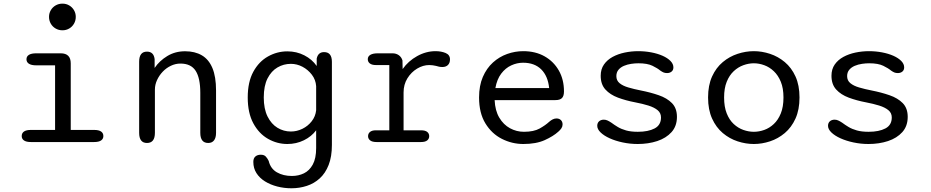

<svg xmlns="http://www.w3.org/2000/svg" viewBox="-20 -762 4992 1030"><path d="M146 -65H275.5V-411.5H174.5Q148.5 -411.5 135.2 -420Q122 -428.5 122 -444Q122 -459.5 135.2 -467.8Q148.5 -476 174.5 -476H305.5Q359.5 -476 359.5 -422V-65H484.5Q510 -65 522.2 -56.5Q534.5 -48 534.5 -32Q534.5 -17 522.2 -8.5Q510 0 484.5 0H146Q121 0 108.8 -8.5Q96.5 -17 96.5 -32Q96.5 -48 108.8 -56.5Q121 -65 146 -65ZM243 -671.5Q243 -691 252.5 -707.2Q262 -723.5 278.5 -733Q295 -742.5 315 -742.5Q335 -742.5 351.2 -733Q367.5 -723.5 377 -707.2Q386.5 -691 386.5 -671.5Q386.5 -651.5 377 -635Q367.5 -618.5 351.2 -609Q335 -599.5 315 -599.5Q295 -599.5 278.5 -609Q262 -618.5 252.5 -635Q243 -651.5 243 -671.5Z M1097 5Q1054.5 5 1054.5 -49.5V-264Q1054.5 -343.5 1029.5 -382.2Q1004.5 -421 948 -421Q921.5 -421 896.8 -409.2Q872 -397.5 853 -377.5Q834 -357.5 822.5 -332.5Q811 -307.5 811 -281.5V-49.5Q811 5 768.5 5Q726.5 5 726.5 -49.5V-431Q726.5 -485 768.5 -485Q804.5 -485 809.5 -445V-397.5Q835 -435.5 877.2 -461.2Q919.5 -487 973 -487Q1025.5 -487 1062.8 -465.2Q1100 -443.5 1119.5 -397Q1139 -350.5 1139 -276.5V-49.5Q1139 -23 1128.2 -9Q1117.5 5 1097 5Z M1543.5 248Q1504 248 1467.2 238.5Q1430.5 229 1401.5 211Q1372.5 193 1355.8 166.8Q1339 140.5 1339 106.5Q1339 87 1350 77.5Q1361 68 1379 68Q1397 68 1406.2 78.2Q1415.5 88.5 1421.5 101.5Q1431.5 143 1465.5 162.5Q1499.5 182 1546 182Q1581 182 1610.5 167.8Q1640 153.5 1658 120.5Q1676 87.5 1676 32.5V-63Q1651 -29.5 1610.2 -9.5Q1569.5 10.5 1521.5 10.5Q1466.5 10.5 1417.8 -17.2Q1369 -45 1339 -100.5Q1309 -156 1309 -239Q1309 -322.5 1339 -377.2Q1369 -432 1417.8 -459.2Q1466.5 -486.5 1521.5 -486.5Q1571 -486.5 1612.5 -465.2Q1654 -444 1679 -408V-448Q1686.5 -482.5 1718.5 -482.5Q1760.5 -482.5 1760.5 -430V15.5Q1760.5 78.5 1743 123Q1725.5 167.5 1695.2 195Q1665 222.5 1625.8 235.2Q1586.5 248 1543.5 248ZM1540.5 -56.5Q1572.5 -56.5 1602.2 -71Q1632 -85.5 1652.2 -111.5Q1672.5 -137.5 1676 -170.5V-300Q1673.5 -334.5 1653 -361.2Q1632.5 -388 1602.8 -403.8Q1573 -419.5 1540.5 -419.5Q1501.5 -419.5 1468.5 -400.2Q1435.5 -381 1415.2 -341.2Q1395 -301.5 1395 -239Q1395 -178 1415.2 -137.2Q1435.5 -96.5 1468.5 -76.5Q1501.5 -56.5 1540.5 -56.5Z M2145 -63H2238Q2261.5 -63 2272 -54.2Q2282.5 -45.5 2282.5 -31.5Q2282.5 -17.5 2271.8 -8.8Q2261 0 2238 0H2000.5Q1977 0 1965.8 -8.8Q1954.5 -17.5 1954.5 -31.5Q1954.5 -45.5 1965 -54.2Q1975.5 -63 1996.5 -63H2068.5V-413H1996.5Q1975.5 -413 1964.2 -421.5Q1953 -430 1953 -444.5Q1953 -459.5 1966.8 -467.8Q1980.5 -476 2007 -476H2085Q2105 -476 2119.2 -466Q2133.5 -456 2139 -438L2140 -391.5Q2170 -434.5 2217.8 -461Q2265.5 -487.5 2316.5 -487.5Q2346.5 -487.5 2370.2 -477.8Q2394 -468 2394 -443.5Q2394 -424 2383 -413.2Q2372 -402.5 2353.5 -402.5Q2343.5 -402.5 2335.5 -404.2Q2327.5 -406 2319 -408.5Q2310.5 -410.5 2301.2 -411.8Q2292 -413 2282.5 -413Q2249.5 -413 2217.8 -394Q2186 -375 2165.5 -341.8Q2145 -308.5 2145 -266Z M2787.5 10.5Q2727 10.5 2672.5 -17Q2618 -44.5 2584 -100Q2550 -155.5 2550 -239Q2550 -302.5 2570.2 -349.2Q2590.5 -396 2624.5 -426.8Q2658.5 -457.5 2700.8 -472.5Q2743 -487.5 2787 -487.5Q2852.5 -487.5 2901.5 -459.8Q2950.5 -432 2978 -383.5Q3005.5 -335 3005.5 -271.5Q3005.5 -247 2994.8 -236Q2984 -225 2959.5 -225H2633.5Q2636 -168.5 2658.5 -130.8Q2681 -93 2716 -74Q2751 -55 2790.5 -55Q2843.5 -55 2874.8 -72.5Q2906 -90 2926 -108.5Q2935 -116.5 2944.8 -121.5Q2954.5 -126.5 2965.5 -126.5Q2980 -126.5 2989 -117.8Q2998 -109 2998 -94.5Q2998 -83.5 2991.8 -74Q2985.5 -64.5 2975 -55.5Q2948 -31 2902 -10.2Q2856 10.5 2787.5 10.5ZM2637.5 -289.5H2926Q2919.5 -354 2883.5 -389.8Q2847.5 -425.5 2786 -425.5Q2753.5 -425.5 2722.5 -411.2Q2691.5 -397 2668.8 -367Q2646 -337 2637.5 -289.5Z M3401 10.5Q3360 10.5 3321 2.2Q3282 -6 3251 -20Q3220 -34 3202 -51.5Q3184 -69 3184 -87Q3184 -102.5 3193.8 -111.2Q3203.5 -120 3219.5 -120Q3229 -120 3238.2 -116Q3247.5 -112 3259.5 -104Q3275.5 -92 3294.2 -80.8Q3313 -69.5 3339 -62.2Q3365 -55 3401.5 -55Q3457.5 -55 3491.8 -73Q3526 -91 3526 -132Q3526 -156 3507.8 -171Q3489.5 -186 3458.2 -195.8Q3427 -205.5 3387.5 -213Q3337.5 -222.5 3295.2 -238.2Q3253 -254 3227.8 -281.8Q3202.5 -309.5 3202.5 -355.5Q3202.5 -391 3220 -416Q3237.5 -441 3266.5 -456.8Q3295.5 -472.5 3331.2 -480Q3367 -487.5 3403.5 -487.5Q3440 -487.5 3474 -481Q3508 -474.5 3534.5 -462.8Q3561 -451 3576.8 -435Q3592.5 -419 3592.5 -400.5Q3592.5 -386 3582.8 -378Q3573 -370 3558.5 -370Q3548 -370 3540 -373.2Q3532 -376.5 3522 -383.5Q3508 -395.5 3480.5 -409Q3453 -422.5 3404.5 -422.5Q3386.5 -422.5 3366 -419.5Q3345.5 -416.5 3327.2 -408.8Q3309 -401 3297.8 -387.5Q3286.5 -374 3286.5 -353.5Q3286.5 -330 3303.8 -315.8Q3321 -301.5 3350.8 -292.8Q3380.5 -284 3418.5 -276.5Q3469.5 -266.5 3513.8 -251.2Q3558 -236 3584.8 -208.8Q3611.5 -181.5 3611.5 -135Q3611.5 -85.5 3582.5 -53.2Q3553.5 -21 3505.8 -5.2Q3458 10.5 3401 10.5Z M4024 10.5Q3980.5 10.5 3937 -3.8Q3893.5 -18 3857.5 -48.2Q3821.5 -78.5 3800 -126Q3778.5 -173.5 3778.5 -239Q3778.5 -304.5 3800 -351.8Q3821.5 -399 3857.5 -429Q3893.5 -459 3937 -473.2Q3980.5 -487.5 4024 -487.5Q4067.5 -487.5 4110.8 -473.2Q4154 -459 4190 -429Q4226 -399 4247.5 -351.8Q4269 -304.5 4269 -239Q4269 -173.5 4247.5 -126Q4226 -78.5 4190 -48.2Q4154 -18 4110.8 -3.8Q4067.5 10.5 4024 10.5ZM4024 -55Q4052 -55 4080 -65Q4108 -75 4131.2 -96.8Q4154.5 -118.5 4168.8 -153.8Q4183 -189 4183 -239Q4183 -288.5 4168.8 -323.2Q4154.5 -358 4131.2 -380Q4108 -402 4080 -412.2Q4052 -422.5 4024 -422.5Q3996 -422.5 3967.8 -412.2Q3939.5 -402 3916 -380Q3892.5 -358 3878.5 -323.2Q3864.5 -288.5 3864.5 -239Q3864.5 -189 3878.5 -153.8Q3892.5 -118.5 3916 -96.8Q3939.5 -75 3967.8 -65Q3996 -55 4024 -55Z M4639 10.5Q4598 10.5 4559 2.2Q4520 -6 4489 -20Q4458 -34 4440 -51.5Q4422 -69 4422 -87Q4422 -102.5 4431.8 -111.2Q4441.5 -120 4457.5 -120Q4467 -120 4476.2 -116Q4485.5 -112 4497.5 -104Q4513.5 -92 4532.2 -80.8Q4551 -69.5 4577 -62.2Q4603 -55 4639.5 -55Q4695.5 -55 4729.8 -73Q4764 -91 4764 -132Q4764 -156 4745.8 -171Q4727.5 -186 4696.2 -195.8Q4665 -205.5 4625.5 -213Q4575.5 -222.5 4533.2 -238.2Q4491 -254 4465.8 -281.8Q4440.5 -309.5 4440.5 -355.5Q4440.5 -391 4458 -416Q4475.5 -441 4504.5 -456.8Q4533.5 -472.5 4569.2 -480Q4605 -487.5 4641.5 -487.5Q4678 -487.5 4712 -481Q4746 -474.5 4772.5 -462.8Q4799 -451 4814.8 -435Q4830.5 -419 4830.5 -400.5Q4830.5 -386 4820.8 -378Q4811 -370 4796.5 -370Q4786 -370 4778 -373.2Q4770 -376.5 4760 -383.5Q4746 -395.5 4718.5 -409Q4691 -422.5 4642.5 -422.5Q4624.5 -422.5 4604 -419.5Q4583.5 -416.5 4565.2 -408.8Q4547 -401 4535.8 -387.5Q4524.5 -374 4524.5 -353.5Q4524.5 -330 4541.8 -315.8Q4559 -301.5 4588.8 -292.8Q4618.5 -284 4656.5 -276.5Q4707.5 -266.5 4751.8 -251.2Q4796 -236 4822.8 -208.8Q4849.5 -181.5 4849.5 -135Q4849.5 -85.5 4820.5 -53.2Q4791.5 -21 4743.8 -5.2Q4696 10.5 4639 10.5Z"/></svg>

Font: Sono ExtraLight Monospace
Style: Regular
Weight: 400
Version: Version 2.112